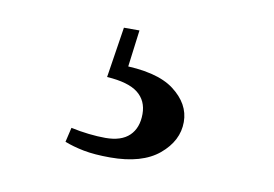

<svg xmlns="http://www.w3.org/2000/svg" viewBox="-42 -64 530 372"><g transform="rotate(10 223.5 122.0)"><path d="M160 95.8 175.5 -3.9H206.1L195.1 81.7L179.2 68.1Q252.9 68.4 287.2 94.3Q321.5 120.2 321.5 156Q321.5 193 288.4 220.7Q255.3 248.3 192.8 248.3Q161.6 248.3 140.2 244.1Q118.9 239.9 102.4 233.4L109.1 204.8Q126.3 208.6 144.1 210.6Q161.9 212.6 177.1 212.6Q208.4 212.6 224.2 197.3Q240 182 240 154.6Q240 128.3 221.1 113.4Q202.2 98.5 160 95.8Z"/></g></svg>

Font: Noto Serif SC ExtraLight
Style: Regular
Weight: 200
Designer: Ryoko NISHIZUKA 西塚涼子 (kana & ideographs); Frank Grießhammer (Latin, Greek & Cyrillic); Wenlong ZHANG 张文龙 (bopomofo); San
Foundry: Adobe
Version: Version 2.002-H1;hotconv 1.1.0;makeotfexe 2.6.0